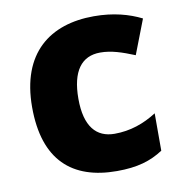

<svg xmlns="http://www.w3.org/2000/svg" viewBox="-69 -624 663 698"><g transform="rotate(-10 263.0 -274.5)"><path d="M308 10C384 10 433 -5 479 -35V-173C432 -143 381 -125 323 -125C256 -125 215 -170 215 -273C215 -375 253 -425 322 -425C363 -425 401 -412 448 -393L497 -520C451 -543 394 -559 322 -559C160 -559 44 -472 44 -272C44 -76 143 10 308 10Z"/></g></svg>

Font: Noto Sans Arabic UI XBd
Style: Regular
Weight: 800
Designer: Monotype Design Team, Nadine Chahine and Nizar Qandah
Foundry: Monotype Imaging Inc.
Version: Version 2.010